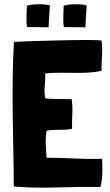

<svg xmlns="http://www.w3.org/2000/svg" viewBox="-20 -887 521 908"><path d="M201 -141 200 -142Q198 -166 196.5 -202Q195 -238 200 -267Q205 -271 219 -272Q233 -273 250.5 -273Q268 -273 287 -273.5Q306 -274 321 -278Q320 -315 322 -349Q324 -383 319 -417V-418Q288 -419 257 -419Q226 -419 196 -421L195 -422Q188 -449 191.5 -479.5Q195 -510 194 -539L195 -540H198Q231 -543 264 -543Q297 -543 330 -542.5Q363 -542 395.5 -543.5Q428 -545 460 -552V-553Q460 -588 462.5 -624Q465 -660 460 -695Q460 -696 440 -697Q420 -698 387 -698Q354 -698 311 -697Q268 -696 222 -695Q176 -694 130.5 -692.5Q85 -691 46 -689Q41 -603 40 -518Q39 -433 40 -348Q41 -263 43 -177.5Q45 -92 45 -5Q142 3 247.5 -0.5Q353 -4 455 -3Q463 -33 464 -67.5Q465 -102 463 -134V-136Q395 -134 331 -137.5Q267 -141 201 -141ZM210 -758V-759V-760Q210 -767 211 -783Q212 -799 213 -816.5Q214 -834 215 -847Q216 -860 216 -861Q209 -864 194.5 -865.5Q180 -867 163.5 -867Q147 -867 131.5 -865Q116 -863 107 -860Q107 -854 106.5 -841Q106 -828 105.5 -813Q105 -798 105.5 -783.5Q106 -769 108 -759H111L208 -758ZM384 -758V-759V-760Q384 -767 385 -783Q386 -799 387 -816.5Q388 -834 389 -847Q390 -860 390 -861Q383 -864 368.5 -865.5Q354 -867 337.5 -867Q321 -867 305.5 -865Q290 -863 281 -860Q281 -854 280.5 -841Q280 -828 279.5 -813Q279 -798 279.5 -783.5Q280 -769 282 -759H285L382 -758Z"/></svg>

Font: Londrina Solid
Style: Regular
Weight: 400
Designer: Marcelo Magalhaes
Foundry: Marcelo Magalhães
Version: Version 1.002